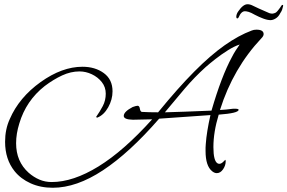

<svg xmlns="http://www.w3.org/2000/svg" viewBox="-20 -767 1356 906"><path d="M229 119Q171 119 124.5 98Q78 77 49 41Q4 -15 4 -98Q4 -157 26 -205Q70 -307 172 -380Q273 -452 369 -452Q429 -452 470 -422Q511 -392 511 -336Q511 -297 490.5 -260.5Q470 -224 439 -212Q437 -212 435 -213.5Q433 -215 434 -216Q451 -240 465 -266.5Q479 -293 479 -325Q479 -356 460.5 -379.5Q442 -403 413.5 -416.5Q385 -430 355 -430Q314 -430 273 -411Q232 -392 191 -361Q103 -292 71 -184Q56 -136 56 -91Q56 -5 115 48Q139 69 166 80.5Q193 92 224 92Q325 92 444.5 18.5Q564 -55 698 -204L607 -202Q564 -203 564 -220Q564 -240 606 -262Q623 -268 629 -268Q638 -268 640 -254Q642 -241 649 -239Q666 -238 685 -237.5Q704 -237 726 -237Q820 -352 896.5 -429Q973 -506 1039.5 -553Q1106 -600 1168 -623Q1177 -627 1190 -627Q1224 -627 1224 -606Q1224 -597 1214 -587Q1080 -445 1018 -248Q1033 -249 1046.5 -250Q1060 -251 1072 -253Q1077 -254 1080.5 -254Q1084 -254 1088 -254Q1106 -254 1106 -249Q1106 -233 1012 -226Q987 -144 987 -73Q987 -7 1007 4Q1009 5 1011 5.5Q1013 6 1015 6Q1024 6 1033.5 -3.5Q1043 -13 1043 -13Q1045 -11 1045 -6Q1045 14 1032.5 32Q1020 50 1003 50Q992 50 981 41Q950 16 950 -54Q950 -62 950 -70.5Q950 -79 951 -87Q953 -116 958.5 -150Q964 -184 973 -224L731 -207Q591 -46 466 36.5Q341 119 229 119ZM758 -237Q796 -238 851.5 -240Q907 -242 978 -245Q1025 -407 1074 -497Q1082 -513 1091.5 -528Q1101 -543 1111 -557Q1086 -549 1055 -529.5Q1024 -510 996 -488Q968 -466 950 -450Q898 -403 851.5 -348.5Q805 -294 758 -237ZM1257 -672Q1242 -672 1222 -679.5Q1202 -687 1183 -697Q1164 -708 1153 -711Q1142 -714 1136 -714Q1118 -714 1106 -685Q1103 -680 1100 -680Q1095 -680 1095 -689Q1095 -693 1097 -699.5Q1099 -706 1104 -713Q1127 -747 1148 -747Q1160 -747 1172.5 -740.5Q1185 -734 1201 -727L1251 -705Q1264 -701 1272 -704Q1279 -705 1284.5 -710Q1290 -715 1295 -722Q1300 -728 1302.5 -732Q1305 -736 1307 -739Q1310 -744 1313 -744Q1318 -744 1315 -735Q1313 -728 1311.5 -722Q1310 -716 1302 -704Q1294 -688 1281 -680Q1268 -672 1257 -672Z"/></svg>

Font: Ephesis
Style: Regular
Weight: 400
Designer: Robert E. Leuschke
Foundry: Robert E. Leuschke
Version: Version 1.010; ttfautohint (v1.8.3)